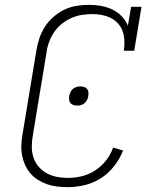

<svg xmlns="http://www.w3.org/2000/svg" viewBox="-20 -763 640 791"><path d="M260 8Q237 8 215.5 5.5Q194 3 174 -4Q154 -11 136.5 -22Q119 -33 105.5 -48.5Q92 -64 83.5 -83Q75 -102 71 -123Q67 -144 68 -166.5Q69 -189 73 -211L130 -556Q134 -581 142.5 -606Q151 -631 165.5 -653.5Q180 -676 201 -694Q222 -712 246 -723.5Q270 -735 296 -739Q322 -743 347 -743Q372 -743 397 -738.5Q422 -734 443.5 -723.5Q465 -713 481.5 -696Q498 -679 507 -657L520 -735H563L533 -554H490Q495 -584 490.5 -614Q486 -644 467 -665.5Q448 -687 419.5 -696Q391 -705 361 -705Q339 -705 317 -701.5Q295 -698 274.5 -689Q254 -680 235.5 -665.5Q217 -651 204 -632Q191 -613 183 -592Q175 -571 172 -549L115 -204Q111 -181 111 -158Q111 -135 118 -114Q125 -93 139 -76.5Q153 -60 172 -49.5Q191 -39 213.5 -34.5Q236 -30 260 -30Q288 -30 317 -37Q346 -44 371.5 -60.5Q397 -77 416.5 -101.5Q436 -126 446 -155L487 -143Q474 -109 450.5 -79Q427 -49 396 -29Q365 -9 329.5 -0.5Q294 8 260 8ZM299 -328Q291 -328 283.5 -330Q276 -332 271 -337.5Q266 -343 265 -350.5Q264 -358 265 -366Q266 -374 269.5 -382Q273 -390 279.5 -396Q286 -402 294.5 -404.5Q303 -407 311 -407Q318 -407 325.5 -405Q333 -403 338 -397.5Q343 -392 344 -384.5Q345 -377 344 -369Q343 -361 339.5 -353Q336 -345 329.5 -339Q323 -333 315 -330.5Q307 -328 299 -328Z"/></svg>

Font: Iosevka Curly Slab XLtEx
Style: Italic
Weight: 200
Width: 7
Italic angle: -9°
Monospace: yes
Designer: Belleve Invis
Foundry: Belleve Invis
Version: Version 11.1.0; ttfautohint (v1.8.3)